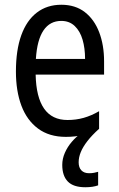

<svg xmlns="http://www.w3.org/2000/svg" viewBox="-20 -566 502 808"><path d="M311 117Q311 139 322.5 151Q334 163 355 163Q367 163 376.5 161Q386 159 393 157V214Q382 218 368.5 220Q355 222 339 222Q289 222 265.5 198Q242 174 242 128Q242 102 253 77Q264 52 282 31Q300 10 321 -5L397 -24Q367 3 348 27.5Q329 52 320 74Q311 96 311 117ZM238 -546Q297 -546 337 -515Q377 -484 397.5 -430Q418 -376 418 -308V-252H130Q132 -157 165.5 -109Q199 -61 264 -61Q300 -61 332 -70Q364 -79 397 -98V-24Q365 -7 331.5 1.5Q298 10 257 10Q187 10 140 -25Q93 -60 70 -121.5Q47 -183 47 -265Q47 -355 69.5 -417.5Q92 -480 135 -513Q178 -546 238 -546ZM238 -478Q190 -478 163 -438Q136 -398 131 -318H338Q338 -363 327.5 -399Q317 -435 294.5 -456.5Q272 -478 238 -478Z"/></svg>

Font: Noto Sans Thai Condensed
Style: Regular
Weight: 400
Width: 3
Designer: Monotype Design Team
Foundry: Monotype Imaging Inc.
Version: Version 2.002